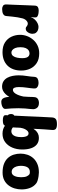

<svg xmlns="http://www.w3.org/2000/svg" viewBox="1017 -1892 903 2977"><g transform="rotate(90 1468.5 -403.5)"><path d="M119 15Q92 15 69.5 1Q47 -13 49 -54Q51 -99 53.5 -155.5Q56 -212 58 -272Q60 -332 62.5 -389Q65 -446 67 -493Q69 -528 91 -540Q113 -552 140 -552Q168 -552 193 -547.5Q218 -543 234.5 -532Q251 -521 250 -503Q250 -490 249.5 -481Q249 -472 248 -460.5Q247 -449 244 -426Q258 -466 284 -493Q310 -520 340.5 -534.5Q371 -549 396 -549Q424 -549 448.5 -539.5Q473 -530 488.5 -509Q504 -488 504 -452Q504 -433 494.5 -409.5Q485 -386 468 -368.5Q451 -351 428 -351Q410 -351 402.5 -356Q395 -361 383 -370Q375 -377 365 -380Q355 -383 344 -383Q330 -383 313.5 -372.5Q297 -362 284 -343.5Q271 -325 265 -302Q255 -265 248.5 -224Q242 -183 237.5 -140Q233 -97 229 -53Q227 -24 209 -9Q191 6 166.5 10.5Q142 15 119 15Z M520 -264Q520 -318 539.5 -370.5Q559 -423 596 -466Q633 -509 686 -534.5Q739 -560 807 -560Q898 -560 957 -521.5Q1016 -483 1045 -420Q1074 -357 1074 -282Q1074 -213 1054 -159Q1034 -105 996.5 -67.5Q959 -30 906.5 -10.5Q854 9 788 9Q697 9 637.5 -29.5Q578 -68 549 -130Q520 -192 520 -264ZM712 -269Q712 -218 725 -187.5Q738 -157 756.5 -143Q775 -129 793 -129Q828 -129 847.5 -154.5Q867 -180 874.5 -219Q882 -258 882 -296Q882 -336 873.5 -361Q865 -386 848.5 -398Q832 -410 808 -410Q781 -410 759.5 -395Q738 -380 725 -349Q712 -318 712 -269Z M1171 -480Q1173 -521 1200 -535.5Q1227 -550 1264 -550Q1284 -550 1305 -544Q1326 -538 1340 -522.5Q1354 -507 1352 -480Q1349 -431 1339.5 -369.5Q1330 -308 1330 -243Q1330 -200 1340.5 -176Q1351 -152 1374 -152Q1407 -152 1434 -196Q1461 -240 1477 -316Q1481 -364 1482 -398.5Q1483 -433 1483.5 -457Q1484 -481 1487 -496Q1494 -528 1519 -542Q1544 -556 1572 -556Q1628 -556 1650.5 -528Q1673 -500 1673 -467Q1673 -447 1669.5 -415.5Q1666 -384 1662 -340.5Q1658 -297 1658 -238Q1658 -184 1661 -132.5Q1664 -81 1668 -42Q1671 -18 1654.5 -2.5Q1638 13 1611.5 20.5Q1585 28 1556 28Q1539 28 1522.5 18Q1506 8 1495 -21Q1491 -33 1487 -51Q1483 -69 1481 -96Q1463 -63 1439 -38Q1415 -13 1386.5 1.5Q1358 16 1326 16Q1274 16 1239.5 -6.5Q1205 -29 1185 -66.5Q1165 -104 1156.5 -149Q1148 -194 1148 -239Q1148 -304 1158.5 -368Q1169 -432 1171 -480Z M1801 -758Q1803 -796 1824 -815.5Q1845 -835 1906 -835Q1956 -835 1977.5 -818Q1999 -801 1995 -758Q1993 -731 1990.5 -700Q1988 -669 1985.5 -633.5Q1983 -598 1981 -557.5Q1979 -517 1977 -471Q1987 -487 2005 -506.5Q2023 -526 2051.5 -540.5Q2080 -555 2118 -555Q2178 -555 2218 -524Q2258 -493 2278 -435Q2298 -377 2298 -296Q2298 -211 2268 -141.5Q2238 -72 2183 -31.5Q2128 9 2052 9Q2014 9 1982.5 -1.5Q1951 -12 1929 -29Q1922 -10 1901 -3Q1880 4 1843 4Q1806 4 1786 -6Q1766 -16 1766 -35Q1766 -44 1766.5 -55Q1767 -66 1768 -72Q1757 -80 1752.5 -94.5Q1748 -109 1748 -125Q1748 -141 1754 -154Q1760 -167 1773 -174Q1779 -285 1783 -381.5Q1787 -478 1791 -570Q1795 -662 1801 -758ZM1955 -152Q1969 -140 1984 -134Q1999 -128 2018 -128Q2044 -128 2064 -145Q2084 -162 2095 -196Q2106 -230 2106 -281Q2106 -314 2100 -340Q2094 -366 2081.5 -380.5Q2069 -395 2047 -395Q2030 -395 2015 -382.5Q2000 -370 1988.5 -350Q1977 -330 1970 -308Q1963 -286 1961 -267Q1960 -247 1959 -227Q1958 -207 1957.5 -188.5Q1957 -170 1955 -152Z M2653 -555Q2677 -555 2711.5 -550Q2746 -545 2777.5 -535.5Q2809 -526 2824 -513Q2872 -476 2894.5 -416Q2917 -356 2917 -287Q2917 -232 2901.5 -179.5Q2886 -127 2854 -84.5Q2822 -42 2772.5 -17Q2723 8 2655 8Q2576 8 2520 -14Q2464 -36 2429 -75Q2394 -114 2378 -164.5Q2362 -215 2362 -271Q2362 -325 2379 -376Q2396 -427 2431.5 -467Q2467 -507 2522 -531Q2577 -555 2653 -555ZM2551 -276Q2551 -242 2560.5 -209Q2570 -176 2591.5 -154.5Q2613 -133 2647 -133Q2670 -133 2686 -146.5Q2702 -160 2711 -182Q2720 -204 2724 -229.5Q2728 -255 2728 -278Q2728 -334 2715 -364.5Q2702 -395 2680 -410Q2670 -413 2662.5 -414Q2655 -415 2646 -415Q2618 -415 2599 -403Q2580 -391 2570 -371Q2560 -351 2555.5 -326.5Q2551 -302 2551 -276Z"/></g></svg>

Font: Playpen Sans ExtraBold
Style: Regular
Weight: 800
Designer: Laura Meseguer, Veronika Burian, José Scaglione
Foundry: TypeTogether
Version: Version 1.001